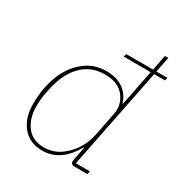

<svg xmlns="http://www.w3.org/2000/svg" viewBox="-175 -867 952 1007"><g transform="rotate(30 301.0 -364.0)"><path d="M491 0H413Q390 0 390 -19Q390 -23 392 -35L407 -111H404Q334 12 223 12Q146 12 103 -40.5Q60 -93 60 -176Q60 -270 88.5 -346.5Q117 -423 174.5 -470.5Q232 -518 309 -518Q371 -518 411 -489.5Q451 -461 465 -413H468L511 -629H348L352 -647H515L533 -740H554L535 -647H602L598 -629H532L410 -19H495ZM223 -7Q285 -7 333 -47Q407 -107 426 -204L454 -346Q465 -403 428 -451Q391 -499 309 -499Q225 -499 169.5 -441Q114 -383 94 -282L87 -247Q81 -214 81 -176Q81 -102 117 -54.5Q153 -7 223 -7Z"/></g></svg>

Font: IBM Plex Sans Thin
Style: Italic
Weight: 100
Italic angle: -11.31°
Designer: Mike Abbink, Paul van der Laan, Pieter van Rosmalen
Foundry: Bold Monday
Version: Version 3.0